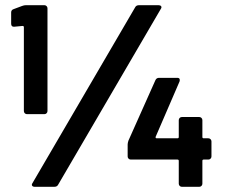

<svg xmlns="http://www.w3.org/2000/svg" viewBox="-20 -720 866 740"><path d="M80 -700H151Q156 -700 159.5 -696.5Q163 -693 163 -688V-292Q163 -287 159.5 -283.5Q156 -280 151 -280H84Q79 -280 75.5 -283.5Q72 -287 72 -292V-615Q72 -620 67 -620L35 -617H33Q23 -617 23 -629V-672Q23 -682 33 -685L65 -697Q73 -700 80 -700ZM105 -14 501 -692Q505 -700 516 -700H591Q598 -700 601 -696Q604 -692 600 -686L204 -8Q200 0 189 0H114Q107 0 104 -4Q101 -8 105 -14ZM795 -175V-117Q795 -112 791.5 -108.5Q788 -105 783 -105H765Q760 -105 760 -100V-12Q760 -7 756.5 -3.5Q753 0 748 0H681Q676 0 672.5 -3.5Q669 -7 669 -12V-100Q669 -105 664 -105H484Q479 -105 475.5 -108.5Q472 -112 472 -117V-163Q472 -169 475 -178L579 -411Q583 -420 593 -420H663Q670 -420 672 -416Q674 -412 672 -406L580 -193Q579 -191 580 -189Q581 -187 583 -187H664Q669 -187 669 -192V-257Q669 -262 672.5 -265.5Q676 -269 681 -269H748Q753 -269 756.5 -265.5Q760 -262 760 -257V-192Q760 -187 765 -187H783Q788 -187 791.5 -183.5Q795 -180 795 -175Z"/></svg>

Font: UMi
Style: Bold
Weight: 700
Designer: Peter Middis
Foundry: We Are UMi
Version: Version 1.0